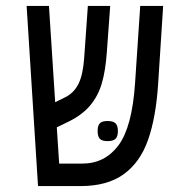

<svg xmlns="http://www.w3.org/2000/svg" viewBox="-20 -629 640 649"><path d="M70 -609H145.5L166.5 -283.5L201 -300.5Q230 -315 245.2 -345.5Q260.5 -376 264.5 -432.5L277 -609H352.5L341 -451Q336.5 -389 324 -346.8Q311.5 -304.5 285 -272.8Q258.5 -241 212 -218L172 -198.5L180 -76H258Q334.5 -76 380.5 -137.8Q426.5 -199.5 436.5 -347.5L454 -609H531.5L514.5 -345Q507 -231 480.2 -155.5Q453.5 -80 398 -40Q342.5 0 252.5 0H108.5ZM310 -186Q310 -204.5 317.5 -212.2Q325 -220 343.5 -220Q362.5 -220 370.5 -212.2Q378.5 -204.5 378.5 -186Q378.5 -167.5 370.5 -159.8Q362.5 -152 343.5 -152Q325 -152 317.5 -159.8Q310 -167.5 310 -186Z"/></svg>

Font: JuliaMono Light
Style: Regular
Weight: 300
Monospace: yes
Designer: cormullion
Foundry: corm
Version: Version 0.054; ttfautohint (v1.8.4)